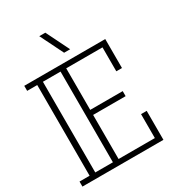

<svg xmlns="http://www.w3.org/2000/svg" viewBox="-240 -1182 1203 1320"><g transform="rotate(-30 361.5 -522.0)"><path d="M618 -570V-760H330V-430H588V-390H330V-40H618V-230H663V0H618H20V-40H100V-760H20V-800H640H663V-570ZM285 -760H145V-40H285ZM419 -860 328 -1044H280L371 -860Z"/></g></svg>

Font: Kumar One Outline
Style: Regular
Weight: 400
Designer: Parimal Parmar
Foundry: Indian Type Foundry
Version: Version 1.000;PS 1.000;hotconv 1.0.88;makeotf.lib2.5.647800